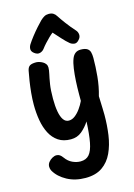

<svg xmlns="http://www.w3.org/2000/svg" viewBox="-161 -918 901 1289"><g transform="rotate(-15 290.0 -274.0)"><path d="M84 -505Q89 -529 103 -537.5Q117 -546 147 -546Q156 -546 168 -542.5Q180 -539 191.5 -532.5Q203 -526 210.5 -515.5Q218 -505 218 -491Q218 -473 212 -447Q206 -421 199.5 -381Q193 -341 193 -280Q193 -228 200 -190Q207 -152 221.5 -131.5Q236 -111 259 -111Q281 -111 301.5 -126.5Q322 -142 340 -167Q358 -192 370 -218V-263Q370 -310 372.5 -355.5Q375 -401 380.5 -440Q386 -479 396 -505Q404 -527 419 -539Q434 -551 457 -551Q487 -551 502 -541.5Q517 -532 521.5 -515Q526 -498 526 -475Q526 -414 519.5 -346.5Q513 -279 495 -217Q496 -196 496.5 -174Q497 -152 498 -130Q499 -108 499 -86Q499 -15 489.5 52Q480 119 455 173Q430 227 384.5 258.5Q339 290 268 290Q196 290 140.5 260Q85 230 58 184Q53 174 51.5 166.5Q50 159 50 154Q50 137 61 123Q72 109 87.5 100.5Q103 92 116 92Q130 92 140 99Q150 106 160 120Q180 148 208 161Q236 174 264 174Q303 174 324.5 149Q346 124 356.5 69Q367 14 371 -75Q347 -38 315.5 -12Q284 14 240 14Q188 14 153 -9.5Q118 -33 97 -73.5Q76 -114 67 -166Q58 -218 58 -275Q58 -314 62 -356Q66 -398 72 -436.5Q78 -475 84 -505ZM219 -621Q208 -606 189.5 -600.5Q171 -595 151 -610Q133 -623 132 -639Q131 -655 141 -672Q155 -694 176 -721Q197 -748 218.5 -772Q240 -796 254 -810Q269 -824 282 -831Q295 -838 312 -838Q331 -838 343.5 -830.5Q356 -823 365 -808Q379 -786 405 -751Q431 -716 461 -683Q473 -670 474.5 -651.5Q476 -633 461 -617Q445 -598 427.5 -600.5Q410 -603 398 -613Q376 -631 351 -659Q326 -687 305 -710Q293 -701 277.5 -686Q262 -671 246.5 -654Q231 -637 219 -621Z"/></g></svg>

Font: Playpen Sans SemiBold
Style: Regular
Weight: 600
Designer: Laura Meseguer, Veronika Burian, José Scaglione
Foundry: TypeTogether
Version: Version 1.001